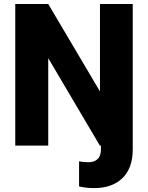

<svg xmlns="http://www.w3.org/2000/svg" viewBox="-20 -731 744 964"><path d="M452.6 213.4Q432.6 213.4 414.6 211.4Q396.5 209.5 377 205.1V79.1Q388.7 81.1 399.7 82.3Q410.6 83.5 422.4 83.5Q453.6 83.5 470.2 67.6Q486.8 51.8 486.8 18.1V0H481.4L222.2 -439V0H56.6V-710.9H222.2L481.9 -272V-710.9H646.5V18.1Q646.5 112.8 595 163.1Q543.5 213.4 452.6 213.4Z"/></svg>

Font: Heebo ExtraBold
Style: Regular
Weight: 800
Designer: Oded Ezer
Foundry: Ezer Type House
Version: Version 3.100